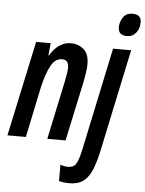

<svg xmlns="http://www.w3.org/2000/svg" viewBox="-68 -799 824 1089"><g transform="rotate(5 343.5 -254.5)"><path d="M-5 0 111 -542H194L187 -472H190Q212 -510 242.5 -531Q273 -552 308 -552Q350 -552 381 -526.5Q412 -501 412 -441Q412 -422 408.5 -397.5Q405 -373 400 -346L326 0H222L291 -325Q296 -348 300 -372Q304 -396 304 -414Q304 -457 266 -457Q227 -457 202.5 -411.5Q178 -366 160 -287L100 0ZM621 -620Q571 -620 571 -666Q571 -696 588.5 -722.5Q606 -749 642 -749Q692 -749 692 -704Q692 -669 672.5 -644.5Q653 -620 621 -620ZM368 240Q352 240 337.5 238.5Q323 237 309 232V139Q318 144 331 146Q344 148 354 148Q385 148 399 124.5Q413 101 426 40L549 -542H652L527 48Q514 107 496.5 150Q479 193 449 216.5Q419 240 368 240Z"/></g></svg>

Font: Noto Sans ExtraCondensed SemiBold
Style: Italic
Weight: 600
Width: 2
Italic angle: -12°
Designer: Monotype Design Team
Foundry: Monotype Imaging Inc.
Version: Version 2.013; ttfautohint (v1.8.4.7-5d5b)